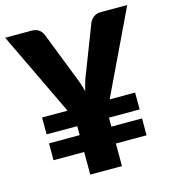

<svg xmlns="http://www.w3.org/2000/svg" viewBox="-117 -817 814 907"><g transform="rotate(-15 290.5 -364.0)"><path d="M393 -319.5H517.5V-237H367.5V-193H517.5V-110.5H367.5V0H212.5V-110.5H62.5V-193H212.5V-237H62.5V-319.5H187L-8.5 -728.5H120.5Q142.5 -728.5 156 -718.8Q169.5 -709 176.5 -692L259.5 -479.5Q270.5 -453 278.2 -430.8Q286 -408.5 291.5 -386.5Q296.5 -408.5 303.5 -431Q310.5 -453.5 321.5 -479.5L403.5 -692Q409.5 -706 423.5 -717.2Q437.5 -728.5 458.5 -728.5H588.5Z"/></g></svg>

Font: Lato ExtraBold
Style: Regular
Weight: 800
Designer: Lukasz Dziedzic with Adam Twardoch and Botio Nikoltchev
Foundry: tyPoland Lukasz Dziedzic
Version: Version 2.015; 2015-08-06; http://www.latofonts.com/